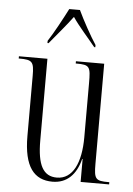

<svg xmlns="http://www.w3.org/2000/svg" viewBox="-55 -807 595 859"><g transform="rotate(5 243.0 -378.0)"><path d="M137 -616V-606H142C178 -650 214 -691 245 -733C270 -695 319 -641 347 -606H352V-616C327 -654 290 -721 269 -766H221C198 -721 162 -654 137 -616ZM213 10C277 10 319 -31 337 -103H339V0H467V-10H464C405 -10 398 -17 398 -87V-536H271V-526H273C335 -526 338 -518 338 -442V-200C338 -87 303 -10 231 -10C170 -10 143 -58 143 -169V-536H15V-526H18C76 -526 84 -518 84 -454V-184C84 -45 131 10 213 10Z"/></g></svg>

Font: Noto Serif Display ExtraCondensed Light
Style: Regular
Weight: 300
Width: 2
Designer: Monotype Design Team
Foundry: Monotype Imaging Inc.
Version: Version 2.009